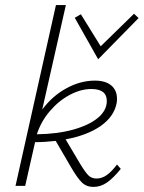

<svg xmlns="http://www.w3.org/2000/svg" viewBox="-20 -731 565 755"><path d="M455 -67Q426 -31 401 -13.5Q376 4 347 4Q320 4 302 -13.5Q284 -31 259 -74L199 -177Q157 -172 118 -172L79 0H41L200 -711H239L146 -300Q185 -353 240.5 -383.5Q296 -414 353 -414Q395 -414 417.5 -395Q440 -376 440 -343Q440 -333 439 -327Q429 -273 376.5 -236Q324 -199 238 -183L295 -87Q315 -54 327.5 -41.5Q340 -29 360 -29Q381 -29 400.5 -43Q420 -57 440 -84ZM125 -203Q206 -204 268.5 -221.5Q331 -239 365.5 -268Q400 -297 400 -334Q400 -381 339 -381Q298 -381 254.5 -358Q211 -335 176 -294Q141 -253 125 -203ZM274 -661 298 -675 376 -549 507 -677 525 -660 366 -498Z"/></svg>

Font: Ysabeau Light
Style: Italic
Weight: 300
Italic angle: -12°
Designer: Christian Thalmann (Catharsis Fonts)
Version: Version 0.003